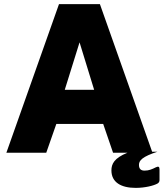

<svg xmlns="http://www.w3.org/2000/svg" viewBox="-20 -743 796 934"><path d="M738 71C720 80 705 87 683 87C665 87 656 78 656 59C656 37 673 19 746 -5H720L466 -723H267L11 0H205L254 -140H482L530 0H600C535 26 522 55 522 86C522 144 569 171 640 171C686 171 728 160 746 150C753 146 756 140 756 133V82C756 69 752 64 738 71ZM295 -306 367 -537 438 -306Z"/></svg>

Font: United Sans Black
Style: Regular
Weight: 900
Designer: Pablo Impallari, Rodrigo Fuenzalida (Modified by Dan O. Williams)
Version: Version 1.000;PS 001.000;hotconv 1.0.88;makeotf.lib2.5.64775